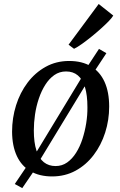

<svg xmlns="http://www.w3.org/2000/svg" viewBox="-20 -873 602 962"><path d="M91.5 69.5 54 49 116.5 -43.5 152.5 -94.5 397.5 -498.5 418.5 -540.5 476 -628 513 -606.5 455 -518.5 423 -471 176 -64.5 151.5 -18.5ZM326.5 -567.5Q391 -567.5 435.8 -540.8Q480.5 -514 503.8 -463Q527 -412 527 -339Q527 -271.5 507 -208.8Q487 -146 449.2 -96.2Q411.5 -46.5 358.8 -17.8Q306 11 241 11Q178 11 133 -15Q88 -41 64.5 -91.2Q41 -141.5 40.5 -213Q40.5 -282 60.5 -345.5Q80.5 -409 118.2 -459Q156 -509 208.8 -538.2Q261.5 -567.5 326.5 -567.5ZM311 -515Q278 -515 252 -496.8Q226 -478.5 206.8 -448Q187.5 -417.5 174.5 -379Q161.5 -340.5 155.5 -299.5Q149.5 -258.5 149.5 -219.5Q149.5 -159 162.5 -119.2Q175.5 -79.5 199.8 -60.2Q224 -41 258.5 -41Q291 -41 316.5 -59Q342 -77 361.2 -107.5Q380.5 -138 393 -176.5Q405.5 -215 412 -256Q418.5 -297 418 -335.5Q418 -396.5 405.8 -436Q393.5 -475.5 370 -495.2Q346.5 -515 311 -515ZM323.5 -649 474.5 -853 547.5 -795Q542 -785 525.8 -768Q509.5 -751 487 -730.8Q464.5 -710.5 439.5 -690.2Q414.5 -670 391.5 -653.5Q368.5 -637 351 -628.5Z"/></svg>

Font: Merriweather 20pt
Style: Italic
Weight: 400
Italic angle: -7.8°
Version: Version 2.101